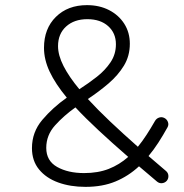

<svg xmlns="http://www.w3.org/2000/svg" viewBox="-20 -708 716 748"><path d="M104.5 -130.9Q104.5 -193.4 144.8 -241Q185.1 -288.6 240.2 -327.6Q195.8 -381.3 173.6 -428.5Q151.4 -475.6 151.4 -521.5Q151.4 -596.7 197.8 -642.3Q244.1 -688 318.8 -688Q367.2 -688 404.8 -668.7Q442.4 -649.4 464.1 -615.5Q485.8 -581.5 485.8 -537.6Q485.8 -490.2 462.9 -452.4Q439.9 -414.6 402.8 -382.8Q365.7 -351.1 322.3 -322.3Q360.4 -280.8 409.4 -234.4Q458.5 -188 517.1 -136.2Q534.7 -157.7 551 -182.9Q567.4 -208 583.5 -236.3Q589.4 -246.6 599.9 -250Q610.4 -253.4 620.1 -248.5Q629.9 -243.7 634 -233.2Q638.2 -222.7 632.8 -212.4Q615.2 -180.7 596.9 -152.3Q578.6 -124 558.6 -100.1Q575.2 -85.9 592 -71.5Q608.9 -57.1 626.5 -42Q635.3 -34.7 636 -23.4Q636.7 -12.2 629.9 -3.9Q622.6 4.4 611.6 5.6Q600.6 6.8 591.8 -0.5Q573.2 -16.1 555.9 -31Q538.6 -45.9 521.5 -60.1Q480.5 -22 429.9 -1Q379.4 20 313 20Q253.9 20 206.8 2.9Q159.7 -14.2 132.1 -47.9Q104.5 -81.5 104.5 -130.9ZM206.1 -528.3Q206.1 -492.7 227.5 -450.7Q249 -408.7 289.1 -360.4Q324.7 -383.3 357.2 -408.7Q389.6 -434.1 410.6 -465.3Q431.6 -496.6 431.6 -535.6Q431.6 -579.1 401.4 -606.2Q371.1 -633.3 320.3 -633.3Q269 -633.3 237.5 -604.7Q206.1 -576.2 206.1 -528.3ZM160.2 -131.8Q160.2 -81.5 202.6 -57.6Q245.1 -33.7 307.6 -33.7Q361.8 -33.7 403.6 -50Q445.3 -66.4 479.5 -96.7Q415.5 -152.3 364.3 -200Q313 -247.6 273.9 -289.6Q229 -257.8 194.6 -219.7Q160.2 -181.6 160.2 -131.8Z"/></svg>

Font: Mikhak-DS1-FD Light
Style: Regular
Weight: 300
Designer: Amin Abedi
Version: Version 3.2